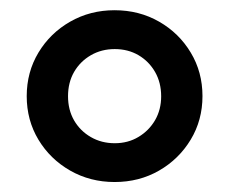

<svg xmlns="http://www.w3.org/2000/svg" viewBox="-20 -729 458 383"><path d="M208.6 -365.9Q160 -365.9 120 -388.7Q80.1 -411.5 56.7 -450.3Q33.3 -489.2 33.3 -537.2Q33.3 -585.2 56.7 -624.1Q80.1 -663 120 -685.8Q159.9 -708.6 208.5 -708.6Q257.6 -708.6 297.4 -685.8Q337.2 -663 360.5 -624.1Q383.9 -585.3 383.9 -537.3Q383.9 -489.3 360.4 -450.4Q336.9 -411.5 297.3 -388.7Q257.7 -365.9 208.6 -365.9ZM208.9 -443.3Q235.4 -443.3 256.3 -455.9Q277.2 -468.4 289.4 -489.4Q301.5 -510.4 301.5 -536.9Q301.5 -564.1 289.4 -585.3Q277.2 -606.6 256.3 -618.9Q235.4 -631.1 208.9 -631.1Q182.4 -631.1 161.2 -618.8Q140 -606.5 127.8 -585.5Q115.7 -564.5 115.7 -537Q115.7 -509.8 127.8 -488.8Q140 -467.8 161.2 -455.6Q182.4 -443.3 208.9 -443.3Z"/></svg>

Font: Montserrat Thin
Style: Regular
Weight: 100
Designer: Julieta Ulanovsky
Foundry: Julieta Ulanovsky
Version: Version 9.000